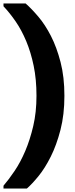

<svg xmlns="http://www.w3.org/2000/svg" viewBox="-40 -840 429 1100"><path d="M114 240Q144 214 181 168.5Q218 123 251 57Q284 -9 306.5 -96Q329 -183 329 -291Q329 -399 307 -484Q285 -569 252 -633.5Q219 -698 180 -744Q141 -790 107 -820H-20V-804Q16 -766 50 -716.5Q84 -667 110.5 -603.5Q137 -540 153 -462.5Q169 -385 169 -291Q169 -197 150.5 -118Q132 -39 104.5 25.5Q77 90 43.5 139.5Q10 189 -20 224V240Z"/></svg>

Font: Tilda Sans Black
Style: Regular
Weight: 900
Designer: ParaType Ltd
Foundry: ParaType Ltd
Version: Version 1.009